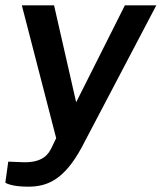

<svg xmlns="http://www.w3.org/2000/svg" viewBox="-27 -536 607 721"><path d="M79 165C154 165 215 136 279 19L560 -516H442L259 -152L176 -516H55L184 -17L166 20C156 40 136 77 55 73L4 71L-7 150C-7 150 13 165 79 165Z"/></svg>

Font: United Sans SemiBold
Style: Italic
Weight: 600
Italic angle: -8°
Designer: Pablo Impallari, Rodrigo Fuenzalida (Modified by Dan O. Williams)
Version: Version 1.000;PS 001.000;hotconv 1.0.88;makeotf.lib2.5.64775